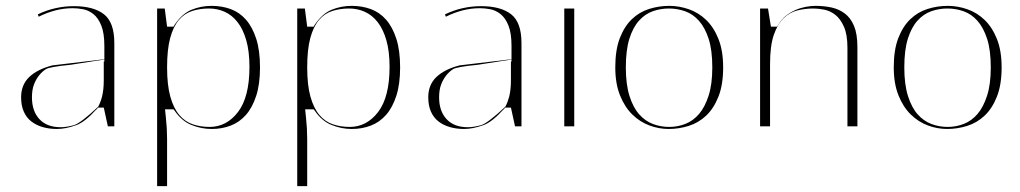

<svg xmlns="http://www.w3.org/2000/svg" viewBox="-20 -431 3480 655"><path d="M312 -61 310 -58H309Q269 -14 240 -4Q204 9 174 9Q148 9 125.5 2.5Q103 -4 86.5 -17Q70 -30 61 -50.5Q52 -71 52 -99Q52 -142 80 -168.5Q108 -195 159 -208L336 -229V-274Q336 -318 325.5 -344Q315 -370 298.5 -383Q282 -396 263.5 -399.5Q245 -403 228 -403Q198 -403 169 -395.5Q140 -388 112 -374L109 -382Q138 -396 169 -403Q200 -410 232 -410Q299 -410 334.5 -382.5Q370 -355 370 -284V0H348L334 -64H315Q313 -63 312 -61ZM334 -221H336V-228L221 -210Q149 -203 136.5 -195Q124 -187 113.5 -174Q103 -161 96 -143Q89 -125 89 -99Q89 -52 114.5 -24.5Q140 3 187 3Q207 3 232 -4Q254 -10 315 -67Q323 -82 328 -101Q334 -125 334 -157Z M516 204V-402H542L550 -340H572L576 -347Q602 -385 634 -398Q666 -411 702 -411Q737 -411 767 -400Q797 -389 819 -364Q841 -339 854 -299Q867 -259 867 -201Q867 -144 854 -104Q841 -64 819 -39Q797 -14 767 -2.5Q737 9 702 9Q667 9 633.5 -4.5Q600 -18 576 -53L572 -58H543L546 -29Q548 -11 549 7Q550 25 550 43V204ZM695 2Q753 2 792 -49Q831 -100 831 -203Q831 -256 820 -294Q809 -332 790 -356Q771 -380 746 -391Q721 -402 693 -402Q662 -402 635.5 -393.5Q609 -385 590 -362.5Q571 -340 560.5 -301Q550 -262 550 -201Q550 -141 561 -101.5Q572 -62 591.5 -39Q611 -16 637.5 -7Q664 2 695 2Z M994 204V-402H1020L1028 -340H1050L1054 -347Q1080 -385 1112 -398Q1144 -411 1180 -411Q1215 -411 1245 -400Q1275 -389 1297 -364Q1319 -339 1332 -299Q1345 -259 1345 -201Q1345 -144 1332 -104Q1319 -64 1297 -39Q1275 -14 1245 -2.5Q1215 9 1180 9Q1145 9 1111.5 -4.5Q1078 -18 1054 -53L1050 -58H1021L1024 -29Q1026 -11 1027 7Q1028 25 1028 43V204ZM1173 2Q1231 2 1270 -49Q1309 -100 1309 -203Q1309 -256 1298 -294Q1287 -332 1268 -356Q1249 -380 1224 -391Q1199 -402 1171 -402Q1140 -402 1113.5 -393.5Q1087 -385 1068 -362.5Q1049 -340 1038.5 -301Q1028 -262 1028 -201Q1028 -141 1039 -101.5Q1050 -62 1069.5 -39Q1089 -16 1115.5 -7Q1142 2 1173 2Z M1701 -61 1699 -58H1698Q1658 -14 1629 -4Q1593 9 1563 9Q1537 9 1514.5 2.5Q1492 -4 1475.5 -17Q1459 -30 1450 -50.5Q1441 -71 1441 -99Q1441 -142 1469 -168.5Q1497 -195 1548 -208L1725 -229V-274Q1725 -318 1714.5 -344Q1704 -370 1687.5 -383Q1671 -396 1652.5 -399.5Q1634 -403 1617 -403Q1587 -403 1558 -395.5Q1529 -388 1501 -374L1498 -382Q1527 -396 1558 -403Q1589 -410 1621 -410Q1688 -410 1723.5 -382.5Q1759 -355 1759 -284V0H1737L1723 -64H1704Q1702 -63 1701 -61ZM1723 -221H1725V-228L1610 -210Q1538 -203 1525.5 -195Q1513 -187 1502.5 -174Q1492 -161 1485 -143Q1478 -125 1478 -99Q1478 -52 1503.5 -24.5Q1529 3 1576 3Q1596 3 1621 -4Q1643 -10 1704 -67Q1712 -82 1717 -101Q1723 -125 1723 -157Z M1905 0V-402H1939V0Z M2261 9Q2228 9 2195.5 -3Q2163 -15 2137 -40.5Q2111 -66 2095 -106Q2079 -146 2079 -201Q2079 -261 2094.5 -301Q2110 -341 2135.5 -365.5Q2161 -390 2194.5 -400.5Q2228 -411 2263 -411Q2297 -411 2330 -399.5Q2363 -388 2389 -363Q2415 -338 2431 -298Q2447 -258 2447 -201Q2447 -142 2431 -101.5Q2415 -61 2389 -36.5Q2363 -12 2329.5 -1.5Q2296 9 2261 9ZM2263 2Q2292 2 2318.5 -8.5Q2345 -19 2365 -42.5Q2385 -66 2397.5 -105Q2410 -144 2410 -201Q2410 -260 2397.5 -298.5Q2385 -337 2364.5 -360Q2344 -383 2317.5 -392.5Q2291 -402 2262 -402Q2233 -402 2206.5 -392.5Q2180 -383 2159.5 -360Q2139 -337 2127 -298.5Q2115 -260 2115 -201Q2115 -143 2127.5 -103.5Q2140 -64 2160.5 -41Q2181 -18 2207.5 -8Q2234 2 2263 2Z M2573 0V-402H2600L2610 -340H2631L2636 -348Q2646 -365 2661 -377Q2676 -389 2693 -396.5Q2710 -404 2728 -407.5Q2746 -411 2762 -411Q2791 -411 2816.5 -405.5Q2842 -400 2862 -385Q2882 -370 2893.5 -342.5Q2905 -315 2905 -270V0H2871V-268Q2871 -313 2859 -340Q2847 -367 2829.5 -380.5Q2812 -394 2792 -398Q2772 -402 2755 -402Q2727 -402 2700.5 -395.5Q2674 -389 2653 -368.5Q2632 -348 2619.5 -311Q2607 -274 2607 -212V0Z M3211 9Q3178 9 3145.5 -3Q3113 -15 3087 -40.5Q3061 -66 3045 -106Q3029 -146 3029 -201Q3029 -261 3044.5 -301Q3060 -341 3085.5 -365.5Q3111 -390 3144.5 -400.5Q3178 -411 3213 -411Q3247 -411 3280 -399.5Q3313 -388 3339 -363Q3365 -338 3381 -298Q3397 -258 3397 -201Q3397 -142 3381 -101.5Q3365 -61 3339 -36.5Q3313 -12 3279.5 -1.5Q3246 9 3211 9ZM3213 2Q3242 2 3268.5 -8.5Q3295 -19 3315 -42.5Q3335 -66 3347.5 -105Q3360 -144 3360 -201Q3360 -260 3347.5 -298.5Q3335 -337 3314.5 -360Q3294 -383 3267.5 -392.5Q3241 -402 3212 -402Q3183 -402 3156.5 -392.5Q3130 -383 3109.5 -360Q3089 -337 3077 -298.5Q3065 -260 3065 -201Q3065 -143 3077.5 -103.5Q3090 -64 3110.5 -41Q3131 -18 3157.5 -8Q3184 2 3213 2Z"/></svg>

Font: UN Bangla Thin
Style: Regular
Weight: 100
Designer: Desinged by Rajon, Unicode developed by Rashed (IMGN)
Version: Version 2.000;March 19, 2023;FontCreator 14.0.0.2901 64-bit